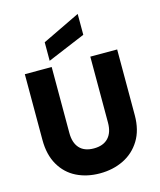

<svg xmlns="http://www.w3.org/2000/svg" viewBox="-140 -1075 984 1181"><g transform="rotate(-15 352.5 -484.5)"><path d="M230 -702V-282Q230 -219 261 -185Q292 -151 352 -151Q412 -151 444 -185Q476 -219 476 -282V-702H647V-283Q647 -189 607 -124Q567 -59 499.5 -26Q432 7 349 7Q266 7 200.5 -25.5Q135 -58 97 -123.5Q59 -189 59 -283V-702ZM469 -843 228 -742V-860L469 -976Z"/></g></svg>

Font: MSTAGE
Style: Bold
Weight: 700
Designer: Ninad Kale (Devanagari), Jonny Pinhorn (Latin)
Foundry: Indian Type Foundry
Version: 4.004